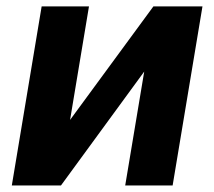

<svg xmlns="http://www.w3.org/2000/svg" viewBox="-20 -565 652 585"><path d="M193.5 -199.6 447.4 -545.5H596.9L506 0H361.5L419.4 -346.9L165.8 0H16L106.9 -545.5H251.1Z"/></svg>

Font: Karasuma Gothic
Style: Bold Italic
Weight: 700
Italic angle: 9.39998°
Designer: Rasmus Andersson / Ryoko Nishizuka
Foundry: Genbu
Version: Version 1.00